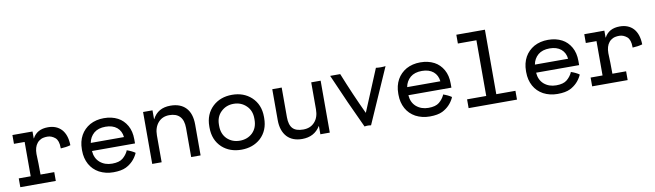

<svg xmlns="http://www.w3.org/2000/svg" viewBox="-39 -1246 6160 1806"><g transform="rotate(-10 3041.0 -343.0)"><path d="M59 -496H251V-430H253Q295 -510 400 -510Q481 -510 529 -459Q576 -407 579 -312V-309V-307Q536 -295 485 -293V-300Q485 -367 454 -395Q419 -424 381 -424Q343 -424 319 -413Q296 -402 281 -383Q251 -346 251 -281Q255 -196 255 -84H386V0H47V-84H161V-412H59Z M1056 -8Q1011 14 935 14Q861 14 800 -18Q742 -50 711 -106Q679 -164 679 -238V-250Q679 -325 711 -383Q742 -438 799 -471Q858 -503 933 -503Q1008 -503 1065 -473Q1118 -445 1150 -389Q1181 -334 1181 -259V-224V-218H770Q775 -148 821 -108Q868 -68 937 -68Q1005 -68 1039 -96Q1073 -124 1091 -162Q1092 -168 1092 -168.5Q1092 -169 1093 -168Q1136 -154 1172 -130Q1170 -133 1169 -124Q1132 -46 1056 -8ZM1043 -387Q1002 -421 934 -421Q865 -421 824 -387Q782 -351 772 -295H1089Q1083 -353 1043 -387Z M1397 -257V0H1307V-496H1397V-412H1399Q1449 -510 1570 -510Q1664 -510 1716 -456Q1769 -401 1769 -295V0H1679V-278Q1679 -351 1644 -388Q1610 -424 1544 -424Q1478 -424 1438 -379Q1397 -332 1397 -257Z M2419 -254V-242Q2419 -124 2342 -52Q2268 14 2158 14Q2047 14 1974 -52Q1897 -124 1897 -242V-254Q1897 -371 1974 -443Q2047 -510 2158 -510Q2269 -510 2342 -443Q2419 -371 2419 -254ZM2036 -119Q2085 -72 2158 -72Q2231 -72 2280 -119Q2327 -166 2327 -242V-254Q2327 -330 2279 -376Q2230 -424 2158 -424Q2086 -424 2037 -376Q1989 -330 1989 -254V-242Q1989 -166 2036 -119Z M3003 0H2913V-78H2911Q2854 14 2738 14Q2646 14 2594 -41Q2541 -99 2541 -201V-496H2631V-212Q2631 -139 2663 -105Q2694 -72 2763 -72Q2833 -72 2873 -118Q2913 -162 2913 -239V-496H3003Z M3335 0Q3221 -241 3099 -525H3195Q3279 -315 3369 -124Q3472 -370 3536 -525Q3582 -519 3628 -525L3397 0Q3366 -6 3335 0Z M4078 -8Q4033 14 3957 14Q3883 14 3822 -18Q3764 -50 3733 -106Q3701 -164 3701 -238V-250Q3701 -325 3733 -383Q3764 -438 3821 -471Q3880 -503 3955 -503Q4030 -503 4087 -473Q4140 -445 4172 -389Q4203 -334 4203 -259V-224V-218H3792Q3797 -148 3843 -108Q3890 -68 3959 -68Q4027 -68 4061 -96Q4095 -124 4113 -162Q4114 -168 4114 -168.5Q4114 -169 4115 -168Q4158 -154 4194 -130Q4192 -133 4191 -124Q4154 -46 4078 -8ZM4065 -387Q4024 -421 3956 -421Q3887 -421 3846 -387Q3804 -351 3794 -295H4111Q4105 -353 4065 -387Z M4335 -700H4608V-84H4791V0H4329V-84H4512V-616H4335Z M5298 -8Q5253 14 5177 14Q5103 14 5042 -18Q4984 -50 4953 -106Q4921 -164 4921 -238V-250Q4921 -325 4953 -383Q4984 -438 5041 -471Q5100 -503 5175 -503Q5250 -503 5307 -473Q5360 -445 5392 -389Q5423 -334 5423 -259V-224V-218H5012Q5017 -148 5063 -108Q5110 -68 5179 -68Q5247 -68 5281 -96Q5315 -124 5333 -162Q5334 -168 5334 -168.5Q5334 -169 5335 -168Q5378 -154 5414 -130Q5412 -133 5411 -124Q5374 -46 5298 -8ZM5285 -387Q5244 -421 5176 -421Q5107 -421 5066 -387Q5024 -351 5014 -295H5331Q5325 -353 5285 -387Z M5521 -496H5713V-430H5715Q5757 -510 5862 -510Q5943 -510 5991 -459Q6038 -407 6041 -312V-309V-307Q5998 -295 5947 -293V-300Q5947 -367 5916 -395Q5881 -424 5843 -424Q5805 -424 5781 -413Q5758 -402 5743 -383Q5713 -346 5713 -281Q5717 -196 5717 -84H5848V0H5509V-84H5623V-412H5521Z"/></g></svg>

Font: Rilu
Style: Bold
Weight: 500
Designer: Alí Sinisterra
Foundry: Alí Sinisterra
Version: ""